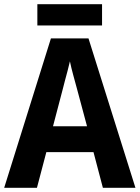

<svg xmlns="http://www.w3.org/2000/svg" viewBox="-20 -900 669 920"><path d="M473 0 428 -171H202L157 0H0L224 -716H404L629 0ZM349 -474Q341 -503 331 -540Q321 -577 315 -606Q311 -588 304 -561.5Q297 -535 290.5 -511Q284 -487 281 -474L234 -295H397ZM469 -880V-778H159V-880Z"/></svg>

Font: Noto Sans Gurmukhi UI SemiCondensed
Style: Bold
Weight: 700
Width: 4
Designer: Jelle Bosma - Monotype Design Team
Foundry: Monotype Imaging Inc.
Version: Version 2.004; ttfautohint (v1.8.4.7-5d5b)